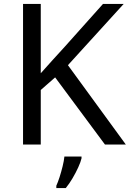

<svg xmlns="http://www.w3.org/2000/svg" viewBox="-20 -827 659 975"><path d="M619 -93H513L260 -434L187 -370V-93H97V-807H187V-455Q217 -489 248 -523Q279 -557 310 -591L503 -807H608L325 -496ZM394 -23Q390 -5 377.5 22.5Q365 50 348.5 78Q332 106 314 128H266V116Q274 99 282.5 72.5Q291 46 298 17.5Q305 -11 307 -32H394Z"/></svg>

Font: Noto Sans Telugu UI
Style: Regular
Weight: 400
Designer: Jelle Bosma - Monotype Design Team
Foundry: Monotype Imaging Inc.
Version: Version 2.005; ttfautohint (v1.8.4.7-5d5b)